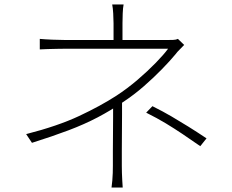

<svg xmlns="http://www.w3.org/2000/svg" viewBox="-20 -808 1040 859"><path d="M533 -788Q530 -773 529 -748Q528 -723 528 -704Q528 -693 528 -674.5Q528 -656 528 -639Q528 -622 528 -615H488Q488 -622 488 -638.5Q488 -655 488 -674Q488 -693 488 -704Q488 -723 486.5 -748Q485 -773 482 -788ZM804 -607Q795 -597 784 -586.5Q773 -576 765 -565Q741 -536 704.5 -498.5Q668 -461 624 -422.5Q580 -384 530 -351Q476 -314 417 -283Q358 -252 286.5 -225Q215 -198 123 -169L97 -208Q238 -244 334 -289Q430 -334 501 -380Q550 -412 595.5 -451Q641 -490 677 -527Q713 -564 732 -590Q721 -590 687 -590Q653 -590 605.5 -590Q558 -590 505 -590Q452 -590 404 -590Q356 -590 320.5 -590Q285 -590 274 -590Q257 -590 235.5 -589.5Q214 -589 193.5 -588.5Q173 -588 158 -587V-634Q179 -632 213.5 -630.5Q248 -629 273 -629Q285 -629 319 -629Q353 -629 399 -629Q445 -629 496 -629Q547 -629 594.5 -629Q642 -629 678 -629Q714 -629 729 -629Q742 -629 755 -629.5Q768 -630 776 -634ZM526 -365Q526 -335 526 -295Q526 -255 525.5 -213.5Q525 -172 525 -133.5Q525 -95 525 -66Q525 -51 525.5 -34Q526 -17 527 -0.5Q528 16 529 31H479Q481 16 482.5 -0.5Q484 -17 484.5 -34Q485 -51 485 -66Q485 -95 485 -132Q485 -169 485.5 -209Q486 -249 486 -285Q486 -321 486 -346ZM876 -154Q833 -184 796.5 -208.5Q760 -233 722 -256Q684 -279 634 -304L662 -333Q710 -309 747.5 -287Q785 -265 822 -242Q859 -219 904 -189Z"/></svg>

Font: Noto Sans KR ExtraLight
Style: Regular
Weight: 250
Designer: Ryoko NISHIZUKA  (kana, bopomofo & ideographs); Paul D. Hunt (Latin, Greek & Cyrillic); Sandoll Communications , Soo-you
Foundry: Adobe
Version: Version 2.004-H2;hotconv 1.0.118;makeotfexe 2.5.65603